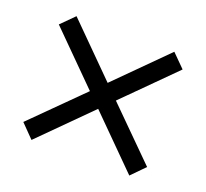

<svg xmlns="http://www.w3.org/2000/svg" viewBox="-86 -638 701 653"><g transform="rotate(20 264.0 -312.0)"><path d="M488 -136 441 -88 264 -265 87 -88 40 -136 217 -312 40 -489 87 -536 264 -359 441 -536 488 -489 311 -312Z"/></g></svg>

Font: InknutAntiqua
Style: Bold
Weight: 700
Designer: Claus Eggers Srensen
Foundry: Claus Eggers Srensen
Version: Version 1.000; ttfautohint (v1.2) -l 7 -r 28 -G 50 -x 13 -D 